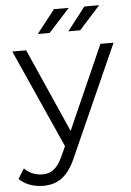

<svg xmlns="http://www.w3.org/2000/svg" viewBox="-79 -776 698 1020"><g transform="rotate(-5 270.0 -266.0)"><path d="M327 -731H248L151 -607H214ZM377 -607 489 -731H410L314 -607ZM478 -526 280 -79 82 -526H8L243 -1L220 50C190 116 158 138 111 138C73 138 41 124 15 98L-18 151C14 183 61 199 110 199C185 199 241 166 285 63L548 -526Z"/></g></svg>

Font: Talent
Style: Regular
Weight: 400
Designer: Mike Powis
Version: Version 1.001;hotconv 1.0.109;makeotfexe 2.5.65596